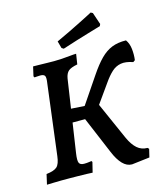

<svg xmlns="http://www.w3.org/2000/svg" viewBox="-125 -940 904 1049"><g transform="rotate(-15 327.5 -415.0)"><path d="M491 15Q462 15 438 -10Q414 -35 395 -81L307 -290H175L185 -369L363 -358L381 -390L495 -133Q514 -92 538 -71Q562 -50 596 -50L603 -43L592 3ZM13 2 26 -55Q70 -60 86.5 -75.5Q103 -91 108 -134L158 -533Q163 -564 157.5 -574Q152 -584 132 -584Q123 -584 112 -583Q101 -582 99 -582L95 -589L107 -642Q116 -642 139.5 -641.5Q163 -641 187.5 -640.5Q212 -640 226 -640Q245 -640 269 -641.5Q293 -643 315.5 -645.5Q338 -648 352 -648L343 -590Q306 -583 291.5 -570.5Q277 -558 272 -530L211 -123Q205 -83 211 -69.5Q217 -56 239 -56Q254 -56 267 -58Q280 -60 281 -60L285 -54L271 3Q262 2 238 1.5Q214 1 187.5 0.5Q161 0 142 0Q121 0 95 0Q69 0 47 1Q25 2 13 2ZM354 -280 296 -320 424 -509Q459 -561 489.5 -591.5Q520 -622 554 -635.5Q588 -649 634 -648Q650 -626 653.5 -594Q657 -562 653 -531L642 -523Q602 -537 573.5 -532Q545 -527 522.5 -506.5Q500 -486 477 -453ZM516 -760Q516 -760 497 -754.5Q478 -749 446.5 -739.5Q415 -730 375.5 -718Q336 -706 294 -692L283 -699L272 -739Q310 -756 348.5 -775Q387 -794 418 -809.5Q449 -825 468 -835Q487 -845 487 -845L498 -839L521 -771Z"/></g></svg>

Font: Alegreya SemiBold
Style: Italic
Weight: 600
Italic angle: -7°
Designer: Juan Pablo del Peral
Foundry: Huerta Tipografica
Version: Version 2.009